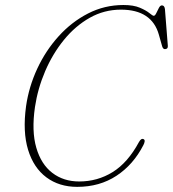

<svg xmlns="http://www.w3.org/2000/svg" viewBox="-20 -733 690 766"><path d="M553.5 -177.5Q558 -175 557 -168.2Q556 -161.5 552 -154Q512 -76 444.8 -31.8Q377.5 12.5 288 12.5Q216 12.5 165 -25.5Q114 -63.5 92 -135.5Q70 -207.5 84 -309.5Q95 -386.5 128.5 -458.8Q162 -531 213.8 -588.2Q265.5 -645.5 331.2 -679.2Q397 -713 472.5 -713Q513 -713 538 -702.2Q563 -691.5 576 -680.8Q589 -670 593.5 -670Q598.5 -670 603.5 -680.5Q608.5 -691 613.8 -701.2Q619 -711.5 626 -711.5Q636 -711.5 638 -697L649.5 -551Q651 -537.5 638.5 -537Q630.5 -536.5 627 -548L614 -594Q586 -694.5 462.5 -694.5Q395.5 -694.5 338 -662Q280.5 -629.5 235.2 -574Q190 -518.5 160.2 -449Q130.5 -379.5 119.5 -306Q105.5 -210 124.8 -143.8Q144 -77.5 188.8 -43.2Q233.5 -9 296 -9Q369 -9 429.5 -46.5Q490 -84 534.5 -166.5Q543.5 -183 553.5 -177.5Z"/></svg>

Font: Fraunces 72pt Soft Thin
Style: Italic
Weight: 100
Italic angle: -16°
Version: Version 1.000;[0bf87f6ff]